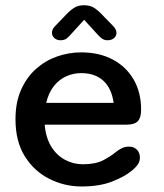

<svg xmlns="http://www.w3.org/2000/svg" viewBox="-20 -682 608 713"><path d="M282.5 10.5Q220 10.5 163.8 -17.5Q107.5 -45.5 72.5 -101Q37.5 -156.5 37.5 -239Q37.5 -301.5 58 -348Q78.5 -394.5 113 -425.5Q147.5 -456.5 191.2 -472Q235 -487.5 281.5 -487.5Q348.5 -487.5 398.5 -461Q448.5 -434.5 476.2 -386.8Q504 -339 504 -274.5Q504 -245 491.8 -232Q479.5 -219 449.5 -219H146Q150 -171 170 -138.2Q190 -105.5 221 -88.8Q252 -72 287.5 -72Q334.5 -72 363 -86.8Q391.5 -101.5 411 -118Q421.5 -126.5 433.2 -132Q445 -137.5 459 -137.5Q477.5 -137.5 488.5 -126.2Q499.5 -115 499.5 -96.5Q499.5 -82.5 491.5 -71Q483.5 -59.5 470 -48.5Q442 -25.5 395.5 -7.5Q349 10.5 282.5 10.5ZM151.5 -300H402Q394.5 -354 363.8 -382.2Q333 -410.5 281 -410.5Q253 -410.5 226.8 -399Q200.5 -387.5 180.8 -363.2Q161 -339 151.5 -300ZM400.5 -585Q412.5 -572.5 412.5 -560Q412.5 -548 403.2 -540.2Q394 -532.5 379.5 -532.5Q366.5 -532.5 357.5 -539.5Q348.5 -546.5 339.5 -557L292.5 -608.5L245.5 -557Q236 -545.5 227.2 -539Q218.5 -532.5 205.5 -532.5Q191 -532.5 182 -540.5Q173 -548.5 173 -560.5Q173 -573.5 184.5 -585L222 -624Q239.5 -643 254.8 -652.8Q270 -662.5 292 -662.5Q314.5 -662.5 329.8 -652.8Q345 -643 362.5 -624Z"/></svg>

Font: Sono Medium
Style: Regular
Weight: 500
Designer: Tyler Finck
Foundry: Tyler Finck
Version: Version 2.112